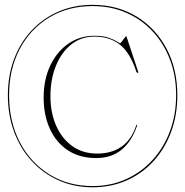

<svg xmlns="http://www.w3.org/2000/svg" viewBox="-20 -748 764 792"><path d="M362 24.5Q285.5 24.5 221.8 -4Q158 -32.5 111 -83.8Q64 -135 38.2 -204.2Q12.5 -273.5 12.5 -355Q12.5 -436.5 38.2 -504.8Q64 -573 111 -623Q158 -673 221.8 -700.5Q285.5 -728 362 -728Q464 -728 542.8 -680.2Q621.5 -632.5 666.5 -548.2Q711.5 -464 711.5 -355Q711.5 -273 685.8 -203.8Q660 -134.5 613.2 -83.2Q566.5 -32 502.5 -3.8Q438.5 24.5 362 24.5ZM362 19.5Q437 19.5 499.8 -8.8Q562.5 -37 609 -87.8Q655.5 -138.5 681 -206.8Q706.5 -275 706.5 -355.5Q706.5 -435.5 681 -502.5Q655.5 -569.5 609.2 -619Q563 -668.5 500 -695.8Q437 -723 362 -723Q260.5 -723 182.8 -675.8Q105 -628.5 61.2 -545.5Q17.5 -462.5 17.5 -355.5Q17.5 -247 61.2 -162.5Q105 -78 182.8 -29.2Q260.5 19.5 362 19.5ZM545.5 -230Q524.5 -166.5 482.5 -131.2Q440.5 -96 376.5 -96Q308.5 -96 260 -128Q211.5 -160 185.8 -216.5Q160 -273 160 -345.5Q160 -419 187 -476.8Q214 -534.5 261.5 -567.5Q309 -600.5 370 -600.5Q404 -600.5 426.8 -592.8Q449.5 -585 461.8 -577.2Q474 -569.5 475.5 -569.5Q477 -569.5 482.5 -576.8Q488 -584 493.5 -591.2Q499 -598.5 500 -598.5Q501.5 -598.5 502 -597L550 -452Q552 -447.5 547.5 -447.5Q544.5 -447.5 542.5 -452Q516.5 -531.5 474.2 -564.2Q432 -597 369.5 -597Q315 -597 274.2 -564.8Q233.5 -532.5 210.8 -476.8Q188 -421 188 -350.5Q188 -284.5 211 -231Q234 -177.5 277.2 -146Q320.5 -114.5 381.5 -114.5Q440 -114.5 481 -142.8Q522 -171 542 -231Q542.5 -233 544.5 -233Q546.5 -233 545.5 -230Z"/></svg>

Font: Fraunces 144pt Thin
Style: Regular
Weight: 100
Version: Version 1.000;[f99f86859]